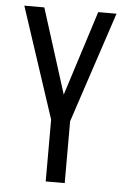

<svg xmlns="http://www.w3.org/2000/svg" viewBox="-51 -738 509 776"><g transform="rotate(5 203.0 -350.0)"><path d="M16.1 -700.2H97.2L206.1 -356L315.9 -700.2H390.1L241.2 -251V0H164.1V-251Z"/></g></svg>

Font: Bebas Neue Regular
Style: Regular
Weight: 400
Designer: Ryoichi Tsunekawa
Foundry: Ryoichi Tsunekawa
Version: Version 001.003